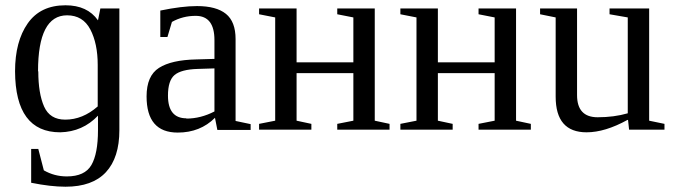

<svg xmlns="http://www.w3.org/2000/svg" viewBox="-20 -491 2553 727"><path d="M124 -221H125Q125 -137 147 -87.5Q169 -38 227 -38Q293 -38 350 -88V-245Q350 -326 322 -379.5Q294 -433 234 -433Q124 -433 124 -221ZM228 -471Q311 -471 351 -414L360 -459H432V2Q432 106 381 161Q330 216 228 216Q172 216 98 201V73H125L146 154Q186 177 233 177Q301 177 326 134Q351 91 351 2V-53Q293 8 208 10Q38 10 37 -221Q37 -334 85 -402.5Q133 -471 228 -471Z M792 -340V-339Q792 -431 721 -431Q672 -431 631 -408L614 -351H587V-451Q669 -468 726 -468Q799 -468 835.5 -438.5Q872 -409 872 -343V-33L929 -21V1H803L794 -45Q738 11 653 11Q535 11 535 -126Q535 -204 582 -234Q629 -264 723 -266L792 -268ZM686 -43V-42Q740 -42 792 -69V-232L728 -230Q666 -228 641 -207Q616 -186 616 -129Q616 -43 686 -43Z M1022 -425 961 -437V-459H1103V-255H1318V-425L1257 -437V-459H1399V-34L1455 -22V0H1257V-22L1318 -34V-214H1103V-34L1159 -22V0H961V-22L1022 -34Z M1557 -425 1496 -437V-459H1638V-255H1853V-425L1792 -437V-459H1934V-34L1990 -22V0H1792V-22L1853 -34V-214H1638V-34L1694 -22V0H1496V-22L1557 -34Z M2358 -37H2356Q2271 10 2201 10Q2084 10 2084 -125V-425L2025 -437V-459H2165V-131Q2165 -47 2243 -47Q2305 -47 2357 -62V-425L2288 -437V-459H2438V-34L2496 -22V0H2362Z"/></svg>

Font: Libra Serif Modern
Style: Regular
Weight: 400
Designer: Stefan Peev, Context Ltd
Foundry: Stefan Peev, Context Ltd
Version: Version 1.000